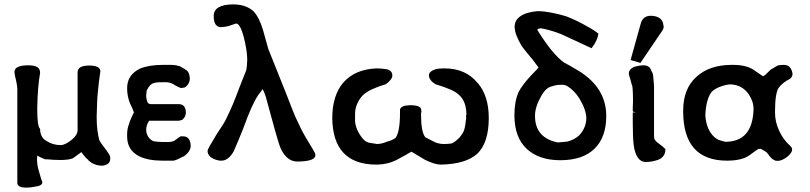

<svg xmlns="http://www.w3.org/2000/svg" viewBox="-20 -733 3696 876"><path d="M46 -405Q46 -433 102 -435Q105 -435 109 -435Q135 -435 149 -427.5Q163 -420 163 -400Q152 -341 150 -243Q150 -237 150 -232Q150 -155 163 -145Q163 -106 192 -90Q221 -71 257 -71Q277 -71 307 -95Q334 -117 334 -139V-403Q334 -434 387 -434Q438 -434 438 -407Q438 -404 437 -401Q434 -379 431 -356.5Q428 -334 426 -309Q424 -289 423 -262Q422 -235 421 -200Q421 -165 424.5 -138.5Q428 -112 433 -94Q439 -81 465 -48Q473 -37 478 -28.5Q483 -20 483 -13Q483 -11 483 -9Q483 18 448 23Q407 23 381 -4L384 -3Q373 -9 351 -39L313 -11Q294 -3 254 -3Q237 -3 223 -4Q209 -5 198 -6H186Q178 -9 169.5 -13Q161 -17 150 -23Q150 -22 150 -20L149 -11Q149 -9 149 -7Q149 -4 149 0Q149 7 150.5 17.5Q152 28 156 43L170 91L169 87Q173 94 173 99Q173 115 138 119Q130 121 120 122Q110 123 100 123Q59 123 59 101V-329Q59 -338 53 -368Q49 -382 47.5 -392Q46 -402 46 -405Z M569 -170Q571 -174 575.5 -186.5Q580 -199 591 -220Q589 -225 585.5 -234.5Q582 -244 574 -259Q560 -293 560 -330Q560 -392 619 -420Q660 -437 723 -437H761Q773 -437 783.5 -435Q794 -433 800 -431Q813 -424 821 -419Q829 -414 834 -410Q839 -405 842 -397.5Q845 -390 846 -377Q846 -376 846 -375Q846 -350 823 -334L806 -331Q801 -333 792 -337Q783 -341 772 -348H773Q755 -358 735 -358Q716 -358 703 -357.5Q690 -357 682 -354Q664 -350 651 -323V-325Q649 -320 648.5 -313Q648 -306 647 -298Q647 -296 647 -294Q647 -282 652 -269Q656 -258 668 -258H795Q826 -258 828 -222Q828 -221 828 -220Q828 -199 811 -186L796 -182H660L656 -174Q655 -172 653 -169V-170Q647 -153 647 -143Q647 -113 669 -95Q671 -94 674 -92Q676 -91 679 -89Q692 -86 722 -85H736Q742 -85 746 -85Q753 -85 760 -86Q767 -87 774 -90L791 -102L789 -101L804 -111H815Q848 -111 850 -69Q850 -68 850 -67Q850 -42 818 -19H816Q787 -3 772 0H721Q658 0 617 -19Q560 -47 560 -110Q560 -115 560 -120Q560 -148 570 -170Z M955 -660Q955 -712 1043 -713Q1102 -713 1136 -682Q1163 -654 1180 -596L1206 -503V-505L1284 -310Q1303 -260 1317 -225.5Q1331 -191 1340 -174Q1354 -142 1372 -111Q1390 -80 1411 -46H1410Q1419 -34 1419 -25Q1419 3 1339 4Q1337 4 1336 4Q1290 4 1262 -53Q1254 -69 1235 -137L1192 -294Q1182 -323 1177 -326L1172 -317Q1156 -299 1141 -270Q1126 -241 1111 -203Q1103 -180 1087.5 -141Q1072 -102 1047 -44Q1023 0 990 0Q985 0 982.5 0Q980 0 975 -2L976 -1Q927 -13 927 -45Q927 -53 967 -118Q1007 -178 1011 -189Q1028 -223 1042.5 -257.5Q1057 -292 1070 -328L1104 -414Q1105 -419 1106 -430Q1107 -441 1108 -458Q1108 -475 1105.5 -495.5Q1103 -516 1098 -539Q1080 -623 1058 -626L1025 -615Q1015 -612 1007 -611Q999 -610 989 -609Q955 -609 955 -660Z M1902 -231Q1902 -226 1902.5 -224.5Q1903 -223 1903 -222Q1903 -220 1901 -218V-211Q1901 -132 1920 -107L1955 -89Q1977 -76 2005 -76Q2013 -76 2021 -76.5Q2029 -77 2037 -78Q2045 -79 2055.5 -87Q2066 -95 2075 -104Q2096 -128 2099 -145Q2101 -151 2103 -163.5Q2105 -176 2107 -196Q2107 -201 2106.5 -202.5Q2106 -204 2106 -205Q2106 -207 2108 -209Q2108 -272 2072 -302Q2059 -314 2032.5 -325.5Q2006 -337 1966 -349Q1937 -368 1937 -389Q1937 -399 1946 -406.5Q1955 -414 1970 -418Q1982 -421 2008 -421Q2106 -421 2160 -353V-354Q2210 -295 2210 -195Q2210 -81 2157 -31Q2104 16 1991 18Q1963 18 1919 -4L1857 -41Q1846 -34 1828.5 -24.5Q1811 -15 1787 -2Q1748 17 1702 18Q1700 18 1698 18Q1498 18 1496 -195Q1496 -295 1545 -355Q1600 -418 1700 -421Q1711 -421 1721.5 -420Q1732 -419 1744 -417Q1768 -412 1770 -391Q1770 -389 1770 -388Q1770 -371 1741 -349Q1669 -328 1637 -300Q1620 -283 1610 -260Q1600 -237 1600 -215Q1600 -211 1600 -207V-178Q1602 -159 1610 -140.5Q1618 -122 1633 -103Q1649 -82 1674 -80Q1680 -80 1685 -78L1683 -79L1699 -76Q1722 -76 1746 -87Q1763 -90 1784 -103Q1805 -130 1805 -218V-231Q1805 -244 1827 -251Q1829 -251 1831.5 -251Q1834 -251 1839 -252Q1841 -252 1844.5 -252.5Q1848 -253 1851 -253Q1902 -253 1902 -231Z M2497 -675Q2537 -667 2562 -659Q2586 -650 2612 -637.5Q2638 -625 2669 -607Q2672 -605 2678.5 -601.5Q2685 -598 2692 -593L2710 -580Q2707 -549 2679 -513L2541 -577Q2516 -587 2491 -594Q2466 -601 2448 -604Q2446 -604 2441.5 -603Q2437 -602 2434 -600L2431 -598Q2440 -582 2456 -558.5Q2472 -535 2492 -509Q2511 -486 2526 -471Q2541 -456 2552 -449H2551Q2563 -443 2581.5 -432.5Q2600 -422 2623 -408Q2744 -332 2746 -208Q2746 -206 2746 -204Q2746 -107 2693 -55Q2640 -3 2540 -2Q2538 -2 2536 -2Q2439 -2 2383 -54Q2327 -106 2327 -208Q2327 -270 2346 -313Q2354 -329 2370 -350Q2386 -371 2410 -396Q2421 -407 2428 -414.5Q2435 -422 2437 -425L2405 -468V-467Q2364 -516 2358 -527Q2345 -549 2337 -569.5Q2329 -590 2328 -609Q2328 -610 2328 -611Q2328 -654 2383 -673Q2394 -676 2406 -678.5Q2418 -681 2432 -682Q2437 -682 2441 -682Q2451 -682 2463 -680.5Q2475 -679 2491 -676ZM2421 -208Q2421 -206 2421 -204Q2421 -104 2525 -83Q2528 -83 2557 -86Q2559 -86 2562 -86.5Q2565 -87 2568 -87Q2584 -91 2598.5 -98.5Q2613 -106 2624 -117Q2653 -149 2655 -190Q2655 -192 2655 -194Q2655 -213 2646.5 -236.5Q2638 -260 2622 -286Q2600 -320 2570 -339Q2564 -343 2558 -344.5Q2552 -346 2548 -346H2535Q2518 -346 2498 -339Q2472 -334 2451 -298Q2422 -248 2421 -208Z M2905 -631Q2916 -660 2947 -661Q3003 -661 3007 -617Q3008 -614 3008 -611Q3008 -603 3003 -595L2902 -446L2857 -459ZM2964 -103Q2969 -89 2986 -78L3000 -67Q3003 -64 3006.5 -61.5Q3010 -59 3016 -53Q3016 -17 2983 -4Q2966 2 2952 4Q2938 6 2927 6Q2926 6 2925 6Q2904 6 2890 -14Q2876 -34 2871 -73Q2869 -90 2868 -115.5Q2867 -141 2867 -173V-220H2884Q2878 -220 2872.5 -222Q2867 -224 2867 -228Q2867 -234 2867 -243.5Q2867 -253 2868 -267Q2868 -274 2868 -284.5Q2868 -295 2867.5 -305.5Q2867 -316 2866.5 -325.5Q2866 -335 2865 -340Q2862 -347 2859.5 -358Q2857 -369 2852 -383L2849 -397Q2849 -417 2873 -428L2895 -433Q2901 -434 2906.5 -434.5Q2912 -435 2917 -435Q2934 -435 2945 -424L2950 -415Q2951 -412 2953.5 -406.5Q2956 -401 2957 -401Q2959 -395 2960.5 -382.5Q2962 -370 2963 -353Q2964 -348 2964 -339V-115Q2964 -106 2965 -101Z M3516 -1Q3507 -4 3499 -12Q3491 -20 3482 -33Q3479 -38 3471 -42.5Q3463 -47 3449 -55L3448 -53L3442 -54Q3436 -52 3400 -25Q3365 0 3297 0Q3098 0 3097 -223Q3097 -226 3097 -229Q3097 -328 3157 -382Q3215 -436 3316 -437Q3321 -437 3325 -437Q3391 -437 3426 -409Q3441 -399 3451 -392Q3460 -385 3461 -385Q3461 -385 3473 -392L3471 -391L3496 -415L3526 -433Q3534 -437 3556 -437Q3590 -437 3596 -396Q3596 -383 3584 -373Q3554 -359 3533 -333Q3525 -322 3520.5 -294.5Q3516 -267 3516 -223Q3516 -221 3516 -219Q3516 -177 3535 -136Q3554 -95 3586 -67L3584 -68Q3594 -61 3594 -51Q3594 -35 3571 -17Q3547 1 3528 1Q3523 1 3518 0ZM3198 -206Q3203 -140 3240 -107Q3243 -105 3249 -100.5Q3255 -96 3261 -94Q3269 -92 3278 -89Q3287 -86 3289 -86Q3413 -86 3418 -233Q3418 -235 3418 -236Q3418 -270 3396 -303Q3366 -346 3313 -348Q3304 -348 3290.5 -345Q3277 -342 3257 -334H3258Q3248 -330 3240 -324.5Q3232 -319 3227 -314Q3201 -280 3198 -206Z"/></svg>

Font: New Athena Unicode
Style: Bold
Weight: 700
Designer: J. Rusten 1997; rev. by R. Hancock 2001, 2002, rev. by D. Mastronarde 2002-2021
Foundry: Society for Classical Studies (formerly American Philological Association)
Version: Version 5.008